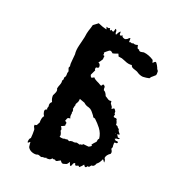

<svg xmlns="http://www.w3.org/2000/svg" viewBox="-99 -573 598 659"><g transform="rotate(20 199.5 -243.5)"><path d="M185 -224 199 -219Q204 -214 211 -211L218 -209L225 -206L231 -201L236 -195Q243 -187 245 -182L249 -181L252 -180L264 -168L275 -155Q287 -139 289 -120Q287 -119 285 -114V-111L284 -107Q276 -99 271 -92Q276 -89 271 -86L268 -84L264 -82L254 -83L244 -84Q243 -81 239 -80H235L233 -78L226 -80Q221 -82 218 -80L212 -79L206 -80Q199 -80 196 -77L192 -78L189 -80Q186 -81 182 -79Q180 -79 179 -80Q172 -76 159 -80Q163 -87 155 -101Q159 -105 151 -116L158 -119L164 -122V-127L165 -132Q163 -137 158 -137L160 -143L162 -148Q165 -152 172 -151Q170 -157 170 -158V-164Q172 -170 170 -173Q170 -174 171 -176Q172 -178 172 -179L171 -180V-182Q171 -185 169 -185L170 -189L171 -194Q171 -197 173 -199Q172 -202 173 -205L175 -209L178 -214Q180 -220 180 -226ZM337 -155 335 -156Q336 -156 336 -157Q338 -156 337 -155ZM393 -417 389 -425Q384 -434 381 -434Q378 -434 372 -427Q370 -433 369 -437Q351 -449 332 -451L327 -450L321 -449Q314 -449 313 -455Q308 -453 306 -459L305 -463L304 -468Q294 -464 287 -468Q283 -465 280 -467L276 -468Q274 -468 272 -466V-481Q269 -481 267 -479L263 -475Q257 -471 253 -472Q242 -475 244 -481Q236 -476 234 -479Q233 -480 233 -484V-491Q230 -490 226 -484L224 -480L221 -475Q220 -476 218 -480V-485Q218 -492 213 -494Q211 -486 210 -483Q206 -480 201 -486L198 -482L195 -485V-488L194 -490Q191 -487 188 -488L184 -489L181 -490L183 -485L184 -481Q170 -484 152 -492Q151 -491 149 -489.5Q147 -488 143 -485Q139 -482 135 -479L132 -468L128 -456Q125 -447 123 -431L119 -414L115 -398Q110 -378 112 -364L110 -342Q108 -328 110 -319Q106 -315 108 -310L110 -305L111 -300L109 -295V-288Q109 -281 104 -276Q106 -268 101 -264Q103 -258 99 -248L96 -240Q96 -239 95 -236Q95 -234 94 -233Q98 -227 95 -219L92 -212L89 -206Q88 -194 94 -183Q85 -176 88 -165L87 -162L86 -159Q85 -157 87 -153Q78 -152 79 -143Q79 -141 81 -135L83 -131L85 -128Q78 -122 78 -102L75 -97L73 -93Q70 -88 65 -90Q63 -84 66 -80L68 -76L69 -73V-57L68 -42Q62 -39 62 -25Q64 -23 66 -25L68 -27L71 -29L72 -19L73 -11Q78 -1 90 3Q103 7 110 3L115 4L120 6Q125 8 129 5Q135 7 141 3L142 5H149Q157 5 161 -2Q166 1 171 -1Q174 4 180 1L185 -2L191 -5Q196 3 200 3Q201 4 213 0Q217 -2 222 -11L224 -5L226 0Q229 4 232 -3L234 -9Q235 -11 239 -13Q240 -14 240.5 -13Q241 -12 241 -11L242 -9V-7Q246 -4 253 -9L256 -7L258 -5Q267 -13 271 -19Q278 -6 284 -18Q288 -16 291 -19L293 -22L296 -25Q305 -23 310 -37Q319 -43 325 -58Q326 -58 328 -56L329 -54Q330 -52 333 -49Q334 -59 329 -64Q330 -76 344 -85Q346 -90 344 -95Q342 -99 340 -102L342 -107Q344 -110 342 -112V-125L345 -126H349Q352 -125 354 -130L352 -132L351 -133H347Q344 -132 339 -138L345 -141H349Q353 -141 356 -145L348 -146L346 -149L344 -152Q342 -156 343 -157H345L347 -156Q348 -154 350 -159L347 -162L344 -166Q341 -170 341 -175Q337 -175 335 -180Q332 -184 327 -184Q328 -191 323 -200Q324 -204 319 -206H315L311 -207Q309 -209 310 -212L312 -216Q309 -218 309 -221V-227Q304 -235 303 -235Q300 -236 294 -230Q293 -237 291 -240L289 -242L288 -244Q284 -247 285 -254L283 -256Q277 -254 271 -258L265 -262L260 -265Q255 -279 247 -282L246 -287V-293Q245 -298 238 -300L236 -297L233 -293L227 -296Q223 -298 222 -299Q204 -307 202 -312L199 -311L196 -309Q193 -308 191 -308Q190 -309 188 -313L187 -317Q189 -322 196 -336Q193 -338 194 -341V-343L195 -346L198 -347H201Q204 -348 205 -351Q205 -363 197 -365L203 -373L208 -381V-386L209 -391Q208 -396 203 -394L204 -396L205 -399Q205 -401 203 -403L208 -408L213 -412Q218 -417 222 -417Q226 -417 232 -411Q238 -412 251 -417Q253 -414 255 -408Q258 -408 268 -406L281 -401Q296 -394 308 -396Q309 -389 318 -386L327 -383Q333 -381 334 -380Q345 -372 357 -371L369 -372L380 -374Q384 -381 389 -384L398 -392L399 -397V-402Q400 -406 397 -410Q394 -412 393 -417Z"/></g></svg>

Font: Kom-post
Style: Regular
Weight: 400
Designer: @guaschetti
Foundry: guaschetti
Version: Version 1.00 December 6, 2021, initial release